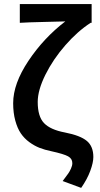

<svg xmlns="http://www.w3.org/2000/svg" viewBox="-20 -726 485 932"><path d="M374 186 284.2 152.8Q304.7 125.5 311.3 116.2Q317.9 106.9 324.5 92.5Q331.1 78.1 331.1 65.9Q331.1 44.4 310.8 33Q290.5 21.5 228 7.8Q197.3 1.5 172.1 -8.3Q147 -18.1 122.3 -36.1Q97.7 -54.2 81.1 -78.6Q64.5 -103 54.2 -140.6Q43.9 -178.2 43.9 -225.1Q43.9 -319.8 118.2 -430.9Q192.4 -542 296.9 -622.1Q284.7 -621.6 198.5 -619.6Q112.3 -617.7 76.2 -615.2V-706.1H424.8V-615.2H419.9Q356.4 -574.2 297.1 -506.3Q237.8 -438.5 200.4 -363.3Q163.1 -288.1 163.1 -231Q163.1 -160.6 193.8 -128.4Q224.6 -96.2 294.9 -83Q369.6 -68.4 401.4 -42Q433.1 -15.6 433.1 36.1Q433.1 63 418.2 103.5Q403.3 144 374 186Z"/></svg>

Font: Toshiba Sans Medium
Style: Regular
Weight: 500
Designer: Paul D. Hunt
Foundry: Toshiba Corporation
Version: Version 2.020;PS 2.0;hotconv 1.0.86;makeotf.lib2.5.63406